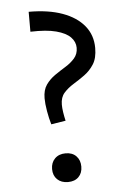

<svg xmlns="http://www.w3.org/2000/svg" viewBox="-50 -697 465 739"><g transform="rotate(-5 182.5 -328.0)"><path d="M138 -222Q131 -245 126 -274Q121 -303 121 -324Q121 -356 135 -376Q149 -396 170 -410.5Q191 -425 211.5 -437.5Q232 -450 246.5 -466.5Q261 -483 261 -507Q261 -530 243.5 -548Q226 -566 188.5 -576Q151 -586 89 -584V-661Q165 -661 219 -641.5Q273 -622 302.5 -586Q332 -550 332 -500Q332 -461 317 -437.5Q302 -414 280.5 -398.5Q259 -383 237 -369.5Q215 -356 200 -339Q185 -322 185 -294Q185 -281 187.5 -264.5Q190 -248 194 -231ZM183 5Q157 5 141.5 -10Q126 -25 126 -50Q126 -75 141.5 -90.5Q157 -106 183 -106Q209 -106 224 -90.5Q239 -75 239 -50Q239 -25 224 -10Q209 5 183 5Z"/></g></svg>

Font: Ysabeau Office Medium
Style: Regular
Weight: 500
Designer: Christian Thalmann (Catharsis Fonts)
Version: Version 2.001;gftools[0.9.30]; featfreeze: tnum,lnum,ss02